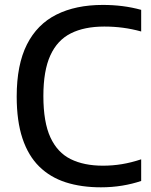

<svg xmlns="http://www.w3.org/2000/svg" viewBox="-20 -770 628 799"><path d="M400 9.5Q318.5 9.5 253.8 -11.2Q189 -32 143.2 -77Q97.5 -122 73.5 -194Q49.5 -266 49.5 -368.5Q49.5 -500.5 92 -584.8Q134.5 -669 214.8 -709.2Q295 -749.5 408 -749.5Q450.5 -749.5 490 -744.5Q529.5 -739.5 567.5 -729V-639Q529.5 -649.5 491.8 -654.5Q454 -659.5 414 -659.5Q331 -659.5 274.8 -631.2Q218.5 -603 189.5 -539.5Q160.5 -476 160.5 -370.5Q160.5 -261.5 189.8 -198.2Q219 -135 274.2 -107.8Q329.5 -80.5 408.5 -80.5Q448.5 -80.5 486.8 -86.8Q525 -93 567.5 -107V-17Q531 -4.5 488.5 2.5Q446 9.5 400 9.5Z"/></svg>

Font: Encode Sans Condensed Thin Medium
Style: Regular
Weight: 500
Version: Version 3.002